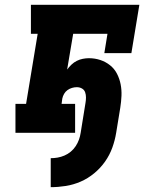

<svg xmlns="http://www.w3.org/2000/svg" viewBox="-20 -550 640 795"><path d="M190 225V105Q204 105 218.5 102.5Q233 100 247 94Q261 88 273 78Q285 68 293.5 55Q302 42 307 28Q312 14 314 0Q319 -31 324 -62Q329 -93 334 -124Q336 -135 336 -146.5Q336 -158 332.5 -168Q329 -178 319.5 -183.5Q310 -189 298 -189Q288 -189 278 -186Q268 -183 259.5 -177Q251 -171 245.5 -161.5Q240 -152 238 -142L235 -120H291V0H44V-120H88L136 -410H108V-530H557L524 -330H412L425 -410H283L258 -262Q266 -273 276 -282.5Q286 -292 298 -298Q310 -304 323 -306.5Q336 -309 348 -309Q373 -309 395.5 -301.5Q418 -294 436 -279.5Q454 -265 464.5 -244.5Q475 -224 479.5 -201Q484 -178 483 -153.5Q482 -129 478 -104L461 0Q456 31 445 61.5Q434 92 415 119Q396 146 370 167.5Q344 189 314 202Q284 215 252.5 220Q221 225 190 225Z"/></svg>

Font: Iosevka Curly Slab HvEx
Style: Italic
Weight: 900
Width: 7
Italic angle: -9°
Monospace: yes
Designer: Belleve Invis
Foundry: Belleve Invis
Version: Version 11.1.0; ttfautohint (v1.8.3)